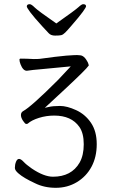

<svg xmlns="http://www.w3.org/2000/svg" viewBox="-20 -740 540 917"><path d="M69 89Q51 74 51 62Q51 46 56.5 32.5Q62 19 71 19Q80 19 93 33Q106 47 132 65Q190 104 233 104Q321 104 360 37Q380 2 380 -51Q380 -104 359 -134Q321 -188 239 -188Q201 -188 166 -177Q131 -166 113 -150Q111 -148 105 -148Q100 -148 90 -163Q80 -178 80 -190.5Q80 -203 90 -209Q129 -230 258 -359Q288 -390 318 -423L171 -409Q153 -408 138.5 -406Q124 -404 108 -402Q90 -402 78 -433Q73 -446 73 -455Q73 -460 79 -460Q106 -460 141 -458Q162 -458 170 -459Q327 -481 361 -476Q382 -476 399 -443Q404 -432 404 -426H403Q392 -409 290 -314L194 -225L212 -229Q233 -234 266.5 -234Q300 -234 343.5 -214Q387 -194 414.5 -153.5Q442 -113 442 -51.5Q442 10 417 56.5Q392 103 347 130Q302 157 246.5 157Q191 157 147 135Q93 110 69 89ZM122 -720Q130 -720 145.5 -704.5Q161 -689 249 -628Q340 -692 355 -706Q370 -720 377 -720Q391 -720 391 -710Q391 -705 375.5 -683.5Q360 -662 320 -616Q302 -595 291.5 -584.5Q281 -574 272 -572Q263 -570 243 -570Q223 -570 212.5 -581.5Q202 -593 184 -612Q141 -659 124.5 -681.5Q108 -704 108 -709Q108 -720 122 -720Z"/></svg>

Font: Moon Stars Kai HW Light
Style: Regular
Weight: 300
Designer: GuiWonder
Version: Version 1.101